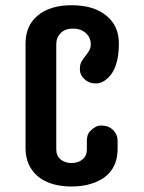

<svg xmlns="http://www.w3.org/2000/svg" viewBox="-20 -693 541 723"><path d="M303.2 -568.4Q284.2 -585.4 254.9 -585.4Q225.6 -585.4 208.7 -568.6Q191.9 -551.8 191.9 -527.3V-130.9Q191.9 -106 208.3 -92.5Q224.6 -79.1 249.3 -79.1Q273.9 -79.1 290.5 -92.5Q307.1 -106 307.1 -130.9V-162.6Q307.1 -187 319.3 -199.2Q340.3 -220.2 358.4 -220.2Q376.5 -220.2 387.2 -215.8Q397.9 -211.4 405.8 -203.6Q422.9 -186.5 422.9 -162.6V-133.8Q422.9 -31.7 323.2 -1Q291 9.3 249.8 9.3Q208.5 9.3 176.3 -0.7Q144 -10.7 122.1 -29.3Q76.2 -68.4 76.2 -135.3V-529.8Q76.2 -595.7 121.1 -633.8Q168 -673.3 249.5 -673.3Q333.5 -673.3 380.9 -633.8Q427.7 -595.2 427.7 -529.3Q427.7 -426.3 375 -390.1Q358.9 -378.9 342.5 -378.9Q326.2 -378.9 315.7 -383.3Q305.2 -387.7 297.4 -395.5Q280.8 -411.1 280.8 -431.2Q280.8 -451.2 287.1 -461.7Q293.5 -472.2 301.3 -481.7Q309.1 -491.2 315.4 -501.7Q321.8 -512.2 321.8 -525.9Q321.8 -539.6 316.9 -550Q312 -560.5 303.2 -568.4Z"/></svg>

Font: Supermercado
Style: Regular
Weight: 400
Designer: James Grieshaber
Foundry: James Grieshaber
Version: Version 1.002